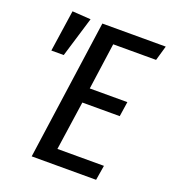

<svg xmlns="http://www.w3.org/2000/svg" viewBox="-128 -792 795 888"><g transform="rotate(20 269.0 -347.5)"><path d="M517 -616H306L274 -387H459L448 -314H264L229 -73H458L446 0H129L226 -689H538ZM168 -689 108 -491H47L77 -695Z"/></g></svg>

Font: Fira Sans Compressed
Style: Italic
Weight: 400
Width: 1
Italic angle: -8°
Designer: bBox Type GmbH & Carrois Corporate GbR & Edenspiekermann AG
Foundry: bBox Type GmbH & Carrois Corporate GbR & Edenspiekermann AG
Version: Version 4.301